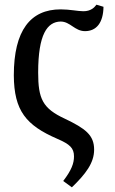

<svg xmlns="http://www.w3.org/2000/svg" viewBox="-20 -587 490 820"><path d="M39 -265C40 -114 91 -52 225 6C278 29 296 45 296 81C296 110 286 139 250 186L287 213C346 156 382 109 382 52C382 -10 345 -38 257 -80C162 -124 143 -165 143 -277C143 -441 182 -494 239 -495C280 -495 299 -454 343 -454C392 -454 421 -490 422 -558L392 -567C383 -555 368 -539 336 -539C313 -539 278 -547 239 -547C110 -547 39 -457 39 -265Z"/></svg>

Font: Noto Serif Condensed Medium
Style: Regular
Weight: 500
Width: 3
Designer: Monotype Design Team
Foundry: Monotype Imaging Inc.
Version: Version 2.015